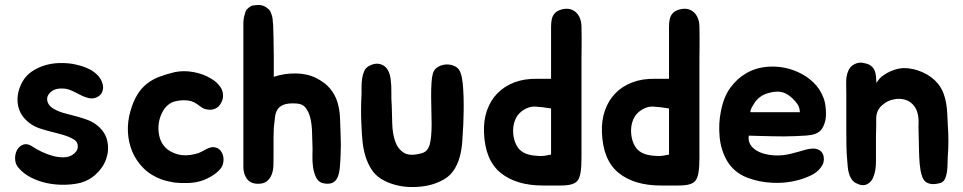

<svg xmlns="http://www.w3.org/2000/svg" viewBox="-20 -651 3864 770"><path d="M279 -90Q260 -102 236.5 -109Q213 -116 188.5 -122Q164 -128 141 -135.5Q118 -143 99 -157Q58 -188 51.5 -233.5Q45 -279 71 -325Q85 -349 108 -364.5Q131 -380 158.5 -388.5Q186 -397 215 -398Q244 -399 270 -395Q287 -392 306 -386.5Q325 -381 341.5 -372Q358 -363 371.5 -349.5Q385 -336 391 -316Q395 -303 392.5 -291Q390 -279 382.5 -271Q375 -263 363.5 -259Q352 -255 339 -257Q324 -260 311 -266Q298 -272 285 -279Q272 -286 258.5 -291Q245 -296 230 -296Q207 -297 192 -288Q177 -279 171.5 -266Q166 -253 172.5 -238Q179 -223 200 -212Q219 -202 242 -196Q265 -190 287.5 -184Q310 -178 331.5 -170Q353 -162 370 -148Q403 -121 410.5 -85Q418 -49 406 -14Q394 21 364.5 48Q335 75 295 84Q266 90 232.5 90Q199 90 166.5 83Q134 76 104.5 61Q75 46 55 23Q41 7 40.5 -13.5Q40 -34 48.5 -49.5Q57 -65 73 -71Q89 -77 109 -64Q125 -53 147 -42.5Q169 -32 191 -26Q213 -20 233.5 -20Q254 -20 269 -29Q291 -43 292 -61.5Q293 -80 279 -90Z M866 -299Q874 -285 874.5 -269Q875 -253 867 -239Q858 -221 841.5 -214.5Q825 -208 805 -213Q796 -215 789 -220Q782 -225 774.5 -230.5Q767 -236 757.5 -241Q748 -246 733 -248Q718 -250 700.5 -248Q683 -246 669 -240Q647 -229 634 -206.5Q621 -184 617 -158.5Q613 -133 618.5 -107Q624 -81 640 -63Q652 -49 671.5 -40Q691 -31 709 -29Q726 -27 743 -29.5Q760 -32 776 -37Q788 -42 803 -50.5Q818 -59 832 -61Q850 -61 860 -51.5Q870 -42 874 -28.5Q878 -15 875.5 0Q873 15 864 26Q852 41 830 54.5Q808 68 788 74Q764 82 734.5 83Q705 84 679 81Q667 79 654 76Q641 73 629 69Q585 53 555.5 23.5Q526 -6 510.5 -43Q495 -80 493 -122Q491 -164 503 -205Q514 -244 530.5 -271Q547 -298 569.5 -315.5Q592 -333 620 -343.5Q648 -354 682 -362Q717 -369 756 -362Q795 -355 826 -336Q850 -323 866 -299Z M1346 -111Q1347 -91 1347 -69.5Q1347 -48 1346 -30Q1345 -3 1343 19.5Q1341 42 1335 57.5Q1329 73 1316.5 80.5Q1304 88 1282 85Q1259 82 1249 63Q1239 44 1235.5 19.5Q1232 -5 1233 -30Q1234 -55 1233 -69Q1232 -91 1231.5 -119.5Q1231 -148 1225.5 -173.5Q1220 -199 1207 -217Q1194 -235 1168 -236Q1135 -238 1117.5 -231Q1100 -224 1092 -210.5Q1084 -197 1082.5 -178Q1081 -159 1078 -137L1077 -98V-25Q1077 -7 1076.5 12.5Q1076 32 1070 48Q1064 64 1051.5 75Q1039 86 1015 86Q985 86 970.5 66.5Q956 47 956 18V-557Q956 -563 956.5 -568.5Q957 -574 958 -580Q960 -586 961 -591.5Q962 -597 964 -602Q967 -612 974 -617Q979 -622 984 -625Q989 -628 995 -629Q1000 -630 1006 -630.5Q1012 -631 1018 -631Q1033 -631 1047 -622Q1053 -618 1058 -613.5Q1063 -609 1066 -601Q1074 -582 1074 -565Q1075 -560 1075.5 -550.5Q1076 -541 1076 -531Q1076 -521 1076.5 -511.5Q1077 -502 1077 -497V-492Q1078 -460 1078 -427Q1078 -394 1078 -360V-343Q1120 -357 1166 -356.5Q1212 -356 1248 -338Q1285 -319 1304.5 -295Q1324 -271 1333 -242Q1342 -213 1343.5 -180Q1345 -147 1346 -111Z M1838 -152Q1836 -119 1834 -85.5Q1832 -52 1823.5 -21Q1815 10 1797.5 35Q1780 60 1748 75Q1720 89 1688 94.5Q1656 100 1624 99Q1592 98 1562 89.5Q1532 81 1508 66Q1484 51 1469 27Q1454 3 1445.5 -25Q1437 -53 1434 -83Q1431 -113 1430 -139Q1426 -208 1430 -275Q1430 -288 1430 -304.5Q1430 -321 1432.5 -337Q1435 -353 1441 -366.5Q1447 -380 1461 -387Q1491 -403 1516.5 -389Q1542 -375 1547 -331Q1550 -308 1549.5 -280Q1549 -252 1551 -229Q1552 -195 1553 -155.5Q1554 -116 1564.5 -85Q1575 -54 1599.5 -38.5Q1624 -23 1673 -37Q1696 -44 1703.5 -72Q1711 -100 1711 -155Q1711 -179 1710 -208Q1709 -237 1709 -265.5Q1709 -294 1710.5 -318.5Q1712 -343 1716 -356Q1721 -374 1737 -383Q1753 -392 1771 -392.5Q1789 -393 1805 -385Q1821 -377 1827 -359Q1833 -343 1835.5 -318.5Q1838 -294 1839 -265.5Q1840 -237 1839.5 -207.5Q1839 -178 1838 -152Z M2232 -613Q2251 -618 2265.5 -614.5Q2280 -611 2290.5 -601Q2301 -591 2306.5 -576Q2312 -561 2312 -543Q2313 -493 2312.5 -465Q2312 -437 2312 -416V-109Q2312 -55 2312 -19Q2312 17 2308.5 39.5Q2305 62 2296.5 73Q2288 84 2271 88.5Q2254 93 2226.5 93Q2199 93 2158 93Q2050 93 1987.5 42Q1925 -9 1921 -120Q1919 -168 1933 -208Q1947 -248 1974.5 -276.5Q2002 -305 2042.5 -320.5Q2083 -336 2135 -335H2190V-514Q2190 -530 2190 -545.5Q2190 -561 2193 -574.5Q2196 -588 2205 -598Q2214 -608 2232 -613ZM2058 -58Q2079 -29 2134 -26Q2145 -25 2155 -25.5Q2165 -26 2173 -28Q2182 -29 2190 -31V-216Q2155 -222 2126.5 -223.5Q2098 -225 2070 -203Q2055 -191 2047 -172.5Q2039 -154 2038 -133.5Q2037 -113 2042 -93Q2047 -73 2058 -58Z M2705 -613Q2724 -618 2738.5 -614.5Q2753 -611 2763.5 -601Q2774 -591 2779.5 -576Q2785 -561 2785 -543Q2786 -493 2785.5 -465Q2785 -437 2785 -416V-109Q2785 -55 2785 -19Q2785 17 2781.5 39.5Q2778 62 2769.5 73Q2761 84 2744 88.5Q2727 93 2699.5 93Q2672 93 2631 93Q2523 93 2460.5 42Q2398 -9 2394 -120Q2392 -168 2406 -208Q2420 -248 2447.5 -276.5Q2475 -305 2515.5 -320.5Q2556 -336 2608 -335H2663V-514Q2663 -530 2663 -545.5Q2663 -561 2666 -574.5Q2669 -588 2678 -598Q2687 -608 2705 -613ZM2531 -58Q2552 -29 2607 -26Q2618 -25 2628 -25.5Q2638 -26 2646 -28Q2655 -29 2663 -31V-216Q2628 -222 2599.5 -223.5Q2571 -225 2543 -203Q2528 -191 2520 -172.5Q2512 -154 2511 -133.5Q2510 -113 2515 -93Q2520 -73 2531 -58Z M3212 -51Q3224 -54 3236.5 -55Q3249 -56 3259.5 -52Q3270 -48 3277 -38.5Q3284 -29 3284 -12Q3284 0 3278 11Q3272 22 3263 31Q3254 40 3243 46.5Q3232 53 3222 57Q3193 70 3155.5 77Q3118 84 3078 82Q3024 80 2974.5 60.5Q2925 41 2897 -4Q2871 -48 2866 -102Q2861 -156 2871 -204Q2882 -262 2908.5 -298.5Q2935 -335 2972 -357Q3017 -383 3073 -384Q3129 -385 3180 -362Q3214 -347 3241 -321.5Q3268 -296 3282 -260Q3286 -251 3288.5 -238Q3291 -225 3292 -210.5Q3293 -196 3292 -182Q3291 -168 3287 -157Q3281 -139 3272 -129Q3263 -119 3249 -114Q3235 -109 3215.5 -107.5Q3196 -106 3169 -105Q3145 -104 3124 -104Q3103 -104 3081 -104.5Q3059 -105 3035.5 -105.5Q3012 -106 2983 -107Q2980 -87 2988.5 -72.5Q2997 -58 3012 -48.5Q3027 -39 3046 -34Q3065 -29 3083 -28Q3117 -26 3148 -33.5Q3179 -41 3212 -51ZM3169 -245Q3150 -267 3129 -277Q3113 -284 3095.5 -283.5Q3078 -283 3062 -278Q3033 -271 3013 -248Q3011 -246 3006 -238.5Q3001 -231 2996.5 -223Q2992 -215 2990 -208Q2988 -201 2992 -201H3188Q3187 -215 3183 -224.5Q3179 -234 3169 -245Z M3374 -271Q3374 -294 3373.5 -320Q3373 -346 3382 -367Q3390 -386 3408.5 -394.5Q3427 -403 3445 -398Q3463 -395 3473 -387Q3483 -379 3487.5 -368.5Q3492 -358 3493 -344.5Q3494 -331 3495 -318Q3505 -336 3520 -347Q3535 -358 3551 -365Q3567 -372 3581.5 -375Q3596 -378 3604 -378Q3642 -378 3679.5 -361.5Q3717 -345 3742 -315Q3756 -297 3763.5 -277.5Q3771 -258 3774.5 -237Q3778 -216 3779 -194.5Q3780 -173 3781 -151Q3786 -87 3781 -24Q3780 -11 3780 6Q3780 23 3777.5 39.5Q3775 56 3768.5 68.5Q3762 81 3747 84Q3726 89 3712.5 86.5Q3699 84 3691 77Q3683 70 3679 59Q3675 48 3672 34Q3670 23 3668.5 8.5Q3667 -6 3666.5 -21Q3666 -36 3665.5 -50.5Q3665 -65 3665 -77Q3665 -96 3664 -119Q3663 -142 3664 -162Q3664 -209 3639.5 -233.5Q3615 -258 3573 -254Q3541 -250 3517 -228.5Q3493 -207 3494 -173Q3494 -160 3494 -149Q3494 -138 3493.5 -127Q3493 -116 3493 -103Q3493 -90 3493 -74Q3493 -41 3493 -4.5Q3493 32 3484 55Q3476 79 3457 88Q3438 97 3412 83Q3401 77 3394.5 66.5Q3388 56 3384.5 44Q3381 32 3380 19.5Q3379 7 3378 -4Q3375 -37 3374.5 -65.5Q3374 -94 3374 -127Z"/></svg>

Font: BM JUA
Style: Regular
Weight: 400
Designer: BONGJIN KIM, JAEHYUN KEUM, JUHEE TAE
Foundry: WOOWA BROTHERS Corporation.
Version: Version 1.100